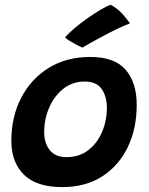

<svg xmlns="http://www.w3.org/2000/svg" viewBox="-20 -771 626 804"><path d="M240.5 12.5Q133 12.5 80.2 -39.5Q27.5 -91.5 27.5 -181Q27.5 -282 68.8 -361.5Q110 -441 184.2 -486.8Q258.5 -532.5 358 -532.5Q460.5 -532.5 506.5 -478.5Q552.5 -424.5 552.5 -332Q552.5 -232.5 515 -154.8Q477.5 -77 407.8 -32.2Q338 12.5 240.5 12.5ZM258.5 -113Q312 -113 349.8 -142.2Q387.5 -171.5 407.5 -218.8Q427.5 -266 427.5 -320Q427.5 -367 405.8 -398.2Q384 -429.5 335 -429.5Q282.5 -429.5 244.2 -398.5Q206 -367.5 185.5 -319.2Q165 -271 165 -218Q165 -172 188.2 -142.5Q211.5 -113 258.5 -113ZM443.5 -751Q474.5 -734.5 496.2 -708.8Q518 -683 524 -673Q503 -665.5 473.2 -651.2Q443.5 -637 413 -620.8Q382.5 -604.5 358.5 -591Q334.5 -577.5 325 -571.5Q319.5 -573.5 304.2 -581.5Q289 -589.5 273.5 -598.8Q258 -608 252.5 -614Q265.5 -630.5 291 -652Q316.5 -673.5 346.2 -694.5Q376 -715.5 402.5 -731Q429 -746.5 443.5 -751Z"/></svg>

Font: Grandstander SemiBold
Style: Italic
Weight: 600
Italic angle: -15°
Designer: Tyler Finck
Foundry: Etcetera Type Co
Version: Version 1.200; ttfautohint (v1.8.3)